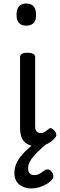

<svg xmlns="http://www.w3.org/2000/svg" viewBox="-20 -815 344 1092"><path d="M193 17Q167 17 148 10Q129 3 117 -10Q105 -23 99.5 -42.5Q94 -62 94 -86V-489Q94 -502 104.5 -508.5Q115 -515 136 -515Q158 -515 169 -508.5Q180 -502 180 -489V-96Q180 -83 184 -74.5Q188 -66 195 -62Q202 -58 211 -58Q222 -58 230 -62Q238 -66 245 -72Q252 -78 260 -84Q267 -89 275.5 -83.5Q284 -78 293 -68Q298 -61 300 -52Q302 -43 296 -35Q285 -20 268 -8Q251 4 231.5 10.5Q212 17 193 17ZM130 -669Q102 -669 88 -684.5Q74 -700 74 -731Q74 -763 88 -779Q102 -795 130 -795Q157 -795 171 -779Q185 -763 185 -731Q186 -700 171.5 -684.5Q157 -669 130 -669ZM158 257Q119 257 90.5 235Q62 213 62 170Q62 143 71 120Q80 97 97.5 75Q115 53 140.5 30Q166 7 200 -19L262 -20V-11Q239 8 217.5 27Q196 46 178.5 65Q161 84 150.5 103Q140 122 140 141Q140 162 149.5 171.5Q159 181 175 181Q190 181 202 175Q214 169 233 154Q240 149 250 148.5Q260 148 270 157Q280 167 282.5 180Q285 193 280 201Q268 218 246.5 231Q225 244 201.5 250.5Q178 257 158 257Z"/></svg>

Font: Playwrite BR
Style: Regular
Weight: 400
Designer: Veronika Burian, José Scaglione
Foundry: TypeTogether
Version: Version 1.002